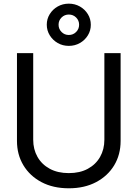

<svg xmlns="http://www.w3.org/2000/svg" viewBox="-20 -1018 752 1050"><path d="M356.4 11.7Q270.5 11.7 206.8 -22Q143.1 -55.7 107.9 -114.3Q72.8 -172.9 72.8 -247.1V-727.5H161.6V-253.9Q161.6 -201.2 185.1 -159.9Q208.5 -118.7 252.2 -95Q295.9 -71.3 356.4 -71.3Q417 -71.3 460.4 -95Q503.9 -118.7 527.3 -159.9Q550.8 -201.2 550.8 -253.9V-727.5H639.6V-247.1Q639.6 -172.4 604.5 -114Q569.3 -55.7 505.6 -22Q441.9 11.7 356.4 11.7ZM356.4 -767.1Q322.8 -767.1 295.7 -782.7Q268.6 -798.3 252.2 -824.7Q235.8 -851.1 235.8 -882.8Q235.8 -914.6 252 -940.7Q268.1 -966.8 295.4 -982.4Q322.8 -998 356.4 -998Q389.6 -998 417 -982.4Q444.3 -966.8 460.4 -940.7Q476.6 -914.6 476.6 -882.3Q476.6 -850.6 460.4 -824.5Q444.3 -798.3 417 -782.7Q389.6 -767.1 356.4 -767.1ZM356.4 -826.7Q379.9 -826.7 396.2 -843Q412.6 -859.4 412.6 -882.8Q412.6 -906.2 396.2 -922.4Q379.9 -938.5 356.4 -938.5Q333 -938.5 316.7 -922.4Q300.3 -906.2 300.3 -882.8Q300.3 -859.4 316.7 -843Q333 -826.7 356.4 -826.7Z"/></svg>

Font: Inter 28pt
Style: Regular
Weight: 400
Designer: Rasmus Andersson
Foundry: rsms
Version: Version 4.001;git-66647c0bb